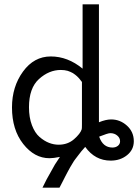

<svg xmlns="http://www.w3.org/2000/svg" viewBox="-20 -715 634 881"><path d="M35 -222Q35 -317 85.5 -386.5Q136 -456 213 -456Q291 -456 359 -400V-695H434V-154Q466 -167 490 -167Q531 -167 562.5 -138.5Q594 -110 594 -67Q594 -28 563 -3Q532 22 488 22Q416 22 371 -41Q361 -30 353.5 -21Q346 -12 338 -1Q330 10 325 16Q320 22 312.5 35Q305 48 302 52.5Q299 57 290.5 73.5Q282 90 280 93.5Q278 97 267 119Q256 141 253 146H175L194 108L232 40L255 5Q225 11 207 11Q138 11 86.5 -54.5Q35 -120 35 -222ZM113 -223Q113 -176 126.5 -140.5Q140 -105 161.5 -86.5Q183 -68 205 -59.5Q227 -51 249 -51Q291 -51 320 -76.5Q349 -102 355 -122Q356 -126 356 -144V-339Q355 -340 351.5 -344.5Q348 -349 346.5 -351Q345 -353 340.5 -358Q336 -363 333 -365.5Q330 -368 324.5 -372.5Q319 -377 314.5 -379.5Q310 -382 303.5 -385Q297 -388 290.5 -390Q284 -392 275.5 -393Q267 -394 259 -394Q205 -394 159 -352.5Q113 -311 113 -223ZM435 -88Q452 -38 496 -38Q511 -38 521 -46Q531 -54 531 -67Q531 -82 518 -93Q505 -104 486 -104Q475 -104 435 -88Z"/></svg>

Font: CMU Sans Serif
Style: Medium
Weight: 500
Version: Version 0.7.0